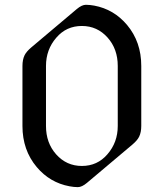

<svg xmlns="http://www.w3.org/2000/svg" viewBox="-20 -767 680 797"><path d="M319.8 -78.1Q384.3 -78.1 425.8 -126.5Q468.8 -175.8 468.8 -244.1V-493.2Q468.8 -563.5 426.8 -610.8Q383.8 -659.2 319.8 -659.2Q255.4 -659.2 213.9 -610.8Q170.9 -561.5 170.9 -493.2V-244.1Q170.9 -173.8 212.9 -126.5Q255.9 -78.1 319.8 -78.1ZM303.2 9.8Q287.1 9.8 268.6 6.3Q187 -8.8 132.3 -73.7Q73.2 -144 73.2 -244.1V-493.2Q73.2 -519.5 82 -537.6Q89.4 -552.7 109.4 -569.8L298.8 -729.5Q319.8 -747.1 336.4 -747.1Q352.5 -747.1 371.1 -743.7Q452.6 -728.5 507.3 -663.6Q566.4 -593.3 566.4 -493.2V-244.1Q566.4 -217.8 557.6 -199.7Q550.3 -184.6 530.3 -167.5L340.8 -7.8Q319.8 9.8 303.2 9.8Z"/></svg>

Font: Gothica
Style: Book
Weight: 400
Designer: Wojciech Kalinowski "wmk69" (wmk69@o2.pl)
Foundry: Wojciech Kalinowski "wmk69" (wmk69@o2.pl)
Version: Version 2.1.0; 2021-05-14